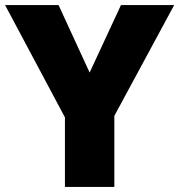

<svg xmlns="http://www.w3.org/2000/svg" viewBox="-20 -734 704 754"><path d="M332 -449 455 -714H664L429 -279V0H235V-273L0 -714H210Z"/></svg>

Font: Noto Sans Black
Style: Regular
Weight: 900
Designer: Monotype Design Team
Foundry: Monotype Imaging Inc.
Version: Version 2.007